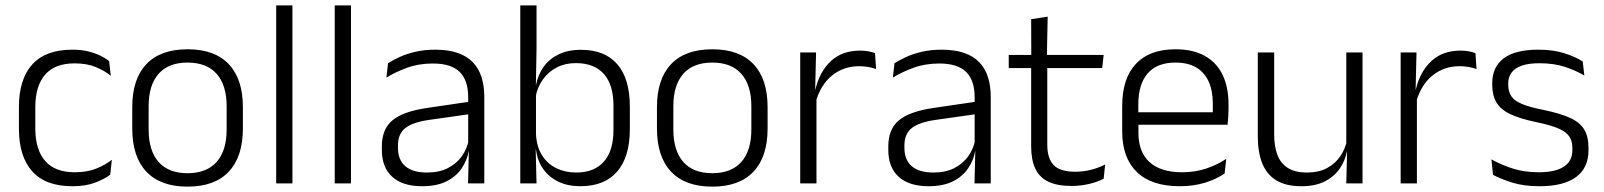

<svg xmlns="http://www.w3.org/2000/svg" viewBox="-20 -683 5972 715"><path d="M249.5 10.5Q149.5 10.5 100 -45Q50.5 -100.5 50.5 -203V-285Q50.5 -387.5 100 -442.8Q149.5 -498 249.5 -498Q282 -498 307.8 -491.8Q333.5 -485.5 353.5 -475.8Q373.5 -466 386.5 -455.5L392.5 -401Q369 -420 336.2 -433.5Q303.5 -447 257.5 -447Q184.5 -447 148 -405Q111.5 -363 111.5 -284V-204.5Q111.5 -126 148 -83.8Q184.5 -41.5 258 -41.5Q305 -41.5 338.5 -55.2Q372 -69 396.5 -88L390.5 -32.5Q369.5 -16.5 334.5 -3Q299.5 10.5 249.5 10.5Z M678.5 12Q577.5 12 525 -43.8Q472.5 -99.5 472.5 -204.5V-284Q472.5 -388.5 525 -444Q577.5 -499.5 678.5 -499.5Q779.5 -499.5 832 -444Q884.5 -388.5 884.5 -284V-204.5Q884.5 -99.5 832 -43.8Q779.5 12 678.5 12ZM678.5 -38Q749.5 -38 786.8 -80Q824 -122 824 -201V-287.5Q824 -366 786.8 -408Q749.5 -450 678.5 -450Q607.5 -450 570.5 -408Q533.5 -366 533.5 -287.5V-201Q533.5 -122 570.5 -80Q607.5 -38 678.5 -38Z M1069 0H1008.5V-663H1069Z M1287 0H1226.5V-663H1287Z M1783.5 0H1723L1726 -121.5L1723.5 -131V-288.5V-321Q1723.5 -384 1691.8 -415.2Q1660 -446.5 1592 -446.5Q1539 -446.5 1495.5 -430.5Q1452 -414.5 1419 -394L1425 -447.5Q1443 -459 1468.5 -470.8Q1494 -482.5 1527.2 -490.2Q1560.5 -498 1600.5 -498Q1649.5 -498 1684.2 -486Q1719 -474 1741 -451Q1763 -428 1773.2 -395.5Q1783.5 -363 1783.5 -322.5ZM1552 10.5Q1479.5 10.5 1440.8 -24.5Q1402 -59.5 1402 -125V-138Q1402 -202.5 1441.8 -235.2Q1481.5 -268 1570.5 -281L1733.5 -305L1736.5 -259L1578 -236.5Q1516 -227.5 1489 -205.8Q1462 -184 1462 -141.5V-132.5Q1462 -87.5 1489.5 -64Q1517 -40.5 1570 -40.5Q1615.5 -40.5 1647.8 -57Q1680 -73.5 1699.8 -101.2Q1719.5 -129 1726 -163.5L1738 -120.5H1725.5Q1719.5 -86 1699.2 -56Q1679 -26 1642.8 -7.8Q1606.5 10.5 1552 10.5Z M2141 10.5Q2094.5 10.5 2059.2 -6.5Q2024 -23.5 2002.5 -54.2Q1981 -85 1976 -126.5H1956L1976 -183Q1978.5 -136 1998.8 -104.2Q2019 -72.5 2052 -56.5Q2085 -40.5 2125.5 -40.5Q2192.5 -40.5 2228.5 -80.8Q2264.5 -121 2264.5 -198.5V-290.5Q2264.5 -367.5 2228.5 -407.8Q2192.5 -448 2124 -448Q2084.5 -448 2053.2 -431.8Q2022 -415.5 2001.8 -387.2Q1981.5 -359 1974.5 -322L1958.5 -366.5H1976Q1983 -403 2003.2 -432.5Q2023.5 -462 2058.8 -479.8Q2094 -497.5 2144 -497.5Q2232.5 -497.5 2279 -443.5Q2325.5 -389.5 2325.5 -286.5V-202Q2325.5 -98.5 2278.2 -44Q2231 10.5 2141 10.5ZM1978 0H1917.5V-663H1978V-500.5L1975.5 -361L1976 -347.5V-142L1975 -122Z M2632.5 12Q2531.5 12 2479 -43.8Q2426.5 -99.5 2426.5 -204.5V-284Q2426.5 -388.5 2479 -444Q2531.5 -499.5 2632.5 -499.5Q2733.5 -499.5 2786 -444Q2838.5 -388.5 2838.5 -284V-204.5Q2838.5 -99.5 2786 -43.8Q2733.5 12 2632.5 12ZM2632.5 -38Q2703.5 -38 2740.8 -80Q2778 -122 2778 -201V-287.5Q2778 -366 2740.8 -408Q2703.5 -450 2632.5 -450Q2561.5 -450 2524.5 -408Q2487.5 -366 2487.5 -287.5V-201Q2487.5 -122 2524.5 -80Q2561.5 -38 2632.5 -38Z M3017 -301.5 3001.5 -348 3016.5 -350Q3032.5 -417 3074.5 -455.8Q3116.5 -494.5 3183 -494.5Q3200.5 -494.5 3214.5 -491.8Q3228.5 -489 3238.5 -485L3242.5 -426Q3230 -430.5 3214 -433.5Q3198 -436.5 3179 -436.5Q3122 -436.5 3079 -402.2Q3036 -368 3017 -301.5ZM3020.5 0H2960V-487.5H3019L3015.5 -341L3020.5 -336Z M3669.5 0H3609L3612 -121.5L3609.5 -131V-288.5V-321Q3609.5 -384 3577.8 -415.2Q3546 -446.5 3478 -446.5Q3425 -446.5 3381.5 -430.5Q3338 -414.5 3305 -394L3311 -447.5Q3329 -459 3354.5 -470.8Q3380 -482.5 3413.2 -490.2Q3446.5 -498 3486.5 -498Q3535.5 -498 3570.2 -486Q3605 -474 3627 -451Q3649 -428 3659.2 -395.5Q3669.5 -363 3669.5 -322.5ZM3438 10.5Q3365.5 10.5 3326.8 -24.5Q3288 -59.5 3288 -125V-138Q3288 -202.5 3327.8 -235.2Q3367.5 -268 3456.5 -281L3619.5 -305L3622.5 -259L3464 -236.5Q3402 -227.5 3375 -205.8Q3348 -184 3348 -141.5V-132.5Q3348 -87.5 3375.5 -64Q3403 -40.5 3456 -40.5Q3501.5 -40.5 3533.8 -57Q3566 -73.5 3585.8 -101.2Q3605.5 -129 3612 -163.5L3624 -120.5H3611.5Q3605.5 -86 3585.2 -56Q3565 -26 3528.8 -7.8Q3492.5 10.5 3438 10.5Z M3970.5 9.5Q3917 9.5 3883.8 -6.5Q3850.5 -22.5 3835.2 -55.5Q3820 -88.5 3820 -137.5V-455.5H3880V-144.5Q3880 -93 3903.8 -68.2Q3927.5 -43.5 3984 -43.5Q4014 -43.5 4042.2 -50.5Q4070.5 -57.5 4095.5 -70.5L4090 -17.5Q4066.5 -5 4035 2.2Q4003.5 9.5 3970.5 9.5ZM4084.5 -429.5H3736.5V-478.5H4090ZM3878.5 -471.5H3820.5L3820 -611.5L3881.5 -621Z M4373.5 10.5Q4268 10.5 4213.5 -42.5Q4159 -95.5 4159 -193.5V-288.5Q4159 -390.5 4209.8 -445Q4260.5 -499.5 4357.5 -499.5Q4422.5 -499.5 4466.5 -475Q4510.5 -450.5 4532.8 -404.5Q4555 -358.5 4555 -294V-276.5Q4555 -262 4554 -247.5Q4553 -233 4551.5 -218.5H4495.5Q4496.5 -240.5 4496.5 -260.2Q4496.5 -280 4496.5 -296.5Q4496.5 -345.5 4480.8 -379.8Q4465 -414 4434.2 -432Q4403.5 -450 4357.5 -450Q4289 -450 4254 -409.8Q4219 -369.5 4219 -293.5V-246L4219.5 -238V-187.5Q4219.5 -154 4229.2 -127Q4239 -100 4259.2 -80.8Q4279.5 -61.5 4310.2 -51.5Q4341 -41.5 4382 -41.5Q4429.5 -41.5 4470.2 -54.8Q4511 -68 4546.5 -91.5L4540.5 -37Q4509.5 -15.5 4467 -2.5Q4424.5 10.5 4373.5 10.5ZM4538 -218.5H4190.5V-265H4538Z M4664 -487.5H4725V-181.5Q4725 -138.5 4736.8 -106.8Q4748.5 -75 4775.5 -57.8Q4802.5 -40.5 4848 -40.5Q4890.5 -40.5 4921.2 -56.8Q4952 -73 4971.2 -101.2Q4990.5 -129.5 4997 -164.5L5009.5 -120H4996Q4989.5 -84.5 4968.8 -54.8Q4948 -25 4912.8 -7.2Q4877.5 10.5 4827 10.5Q4768.5 10.5 4732.8 -11.5Q4697 -33.5 4680.5 -75Q4664 -116.5 4664 -175.5ZM4993.5 -487.5H5054V0H4993.5L4996.5 -120.5L4993.5 -123.5Z M5253 -301.5 5237.5 -348 5252.5 -350Q5268.5 -417 5310.5 -455.8Q5352.5 -494.5 5419 -494.5Q5436.5 -494.5 5450.5 -491.8Q5464.5 -489 5474.5 -485L5478.5 -426Q5466 -430.5 5450 -433.5Q5434 -436.5 5415 -436.5Q5358 -436.5 5315 -402.2Q5272 -368 5253 -301.5ZM5256.5 0H5196V-487.5H5255L5251.5 -341L5256.5 -336Z M5713.5 10.5Q5654.5 10.5 5611.5 -3Q5568.5 -16.5 5540 -32L5534 -89.5Q5570 -69.5 5613 -55.5Q5656 -41.5 5711 -41.5Q5771.5 -41.5 5803.5 -62.2Q5835.5 -83 5835.5 -124V-131Q5835.5 -157.5 5824 -174.8Q5812.5 -192 5783 -204.8Q5753.5 -217.5 5699.5 -228.5Q5638 -241.5 5602.5 -258.8Q5567 -276 5552 -302.5Q5537 -329 5537 -368V-373Q5537 -433.5 5579.8 -465.8Q5622.5 -498 5708 -498Q5765 -498 5806.5 -484.5Q5848 -471 5874 -454L5880 -401.5Q5848 -421 5807 -434.2Q5766 -447.5 5713 -447.5Q5672.5 -447.5 5646.8 -438.5Q5621 -429.5 5608.8 -412.5Q5596.5 -395.5 5596.5 -372.5V-368Q5596.5 -342 5608 -324.8Q5619.5 -307.5 5648.5 -295.5Q5677.5 -283.5 5728.5 -273.5Q5791.5 -260.5 5828 -243.5Q5864.5 -226.5 5880 -200Q5895.5 -173.5 5895.5 -132.5V-123.5Q5895.5 -57.5 5849 -23.5Q5802.5 10.5 5713.5 10.5Z"/></svg>

Font: Anek Devanagari Medium Light
Style: Regular
Weight: 300
Version: Version 1.003